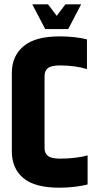

<svg xmlns="http://www.w3.org/2000/svg" viewBox="-20 -867 452 892"><path d="M35 -529Q35 -606 89 -652Q143 -698 258 -698Q295 -698 328.5 -694Q362 -690 384 -684V-546Q359 -554 326.5 -558.5Q294 -563 260 -563Q217 -563 202 -550Q187 -537 187 -514V-178Q187 -156 202.5 -143Q218 -130 260 -130Q295 -130 328.5 -134Q362 -138 387 -145V-10Q365 -4 329.5 0.5Q294 5 256 5Q141 5 88 -40Q35 -85 35 -163ZM284 -847H357L297 -732H197ZM130 -847H203L290 -732H190Z"/></svg>

Font: Khand Variable Light
Style: Regular
Weight: 300
Designer: Satya Rajpurohit
Foundry: Indian Type Foundry
Version: Version 3.000